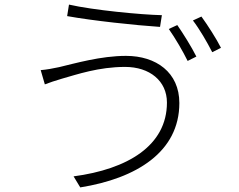

<svg xmlns="http://www.w3.org/2000/svg" viewBox="-20 -787 1040 835"><path d="M751 -678 714 -661C741 -623 776 -563 796 -522L834 -541C813 -583 776 -642 751 -678ZM856 -715 819 -698C848 -660 880 -605 903 -560L941 -579C922 -617 883 -678 856 -715ZM706 -341C706 -153 534 -51 300 -20L329 28C573 -11 760 -126 760 -339C760 -472 659 -544 528 -544C418 -544 305 -511 237 -495C210 -489 181 -484 157 -482L175 -420C196 -428 219 -436 250 -445C314 -463 409 -496 524 -496C631 -496 706 -435 706 -341ZM280 -767 272 -717C382 -697 570 -677 676 -670L684 -721C593 -723 385 -743 280 -767Z"/></svg>

Font: Noto Sans CJK Light
Style: Regular
Weight: 300
Designer: Ryoko NISHIZUKA (kana & ideographs); Paul D. Hunt (Latin, Greek & Cyrillic); Wenlong ZHANG (bopomofo); Sandoll Communica
Foundry: Adobe Systems Incorporated
Version: Version 1.000;PS 1;hotconv 1.0.78;makeotf.lib2.5.61930